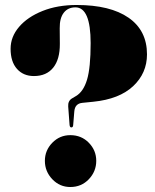

<svg xmlns="http://www.w3.org/2000/svg" viewBox="-20 -740 622 770"><path d="M253.5 -313Q252 -335.5 269 -345.5L285 -355Q314.5 -372.5 329 -420.2Q343.5 -468 343.5 -567Q343.5 -710.5 282.5 -710.5Q252.5 -710.5 235.8 -689Q219 -667.5 219.5 -626.5L220 -564.5Q220.5 -502.5 193.5 -468.8Q166.5 -435 116 -435Q73.5 -435 48 -463.8Q22.5 -492.5 22.5 -544.5Q22.5 -592.5 56.5 -632.2Q90.5 -672 150.5 -696Q210.5 -720 287.5 -720Q422 -720 495.8 -668.8Q569.5 -617.5 569.5 -522Q569.5 -446.5 514 -394.5Q458.5 -342.5 354.5 -332L310 -327.5Q280.5 -324.5 278 -293L273.5 -238.5Q273 -229 266 -229Q260 -229 259 -239ZM262 10Q219.5 10 189.8 -21.2Q160 -52.5 160 -95Q160 -137 189.8 -167.5Q219.5 -198 262 -198Q306.5 -198 336.2 -167.5Q366 -137 366 -95Q366 -52.5 336.2 -21.2Q306.5 10 262 10Z"/></svg>

Font: Fraunces 144pt S000 Black
Style: Regular
Weight: 900
Version: Version 1.000; ttfautohint (v1.8.3)